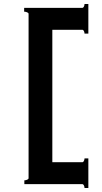

<svg xmlns="http://www.w3.org/2000/svg" viewBox="-20 -780 509 954"><path d="M240 -632V26H389Q394 26 397 19.5Q400 13 400 7H419V154H400Q400 148 397 141.5Q394 135 389 135H101V116Q108 116 115 113Q122 110 122 105V-711Q122 -716 114.5 -719Q107 -722 100 -722V-741H389Q394 -741 397 -747.5Q400 -754 400 -760H419V-613H400Q400 -619 397 -625.5Q394 -632 389 -632Z"/></svg>

Font: Aoboshi One
Style: Regular
Weight: 400
Designer: IKIMOJI
Foundry: Natsumi Matsuba
Version: Version 1.000; ttfautohint (v1.8.3)